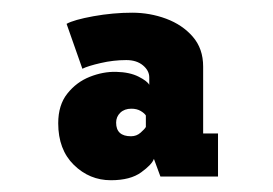

<svg xmlns="http://www.w3.org/2000/svg" viewBox="-20 -798 440 310"><path d="M159 -507Q124.5 -507 99.2 -531.8Q74 -556.5 74 -599Q74 -628.5 88.8 -647Q103.5 -665.5 125 -674Q146.5 -682.5 167.5 -682Q189.5 -681.5 203.8 -674.2Q218 -667 221 -661V-673Q221 -684 210.8 -692.5Q200.5 -701 184 -701Q163 -701 142.5 -696.2Q122 -691.5 113 -687L87.5 -759.5Q99 -766 130.8 -771.8Q162.5 -777.5 193.5 -777.5Q222 -777.5 248.2 -767.8Q274.5 -758 291.2 -738.8Q308 -719.5 308 -690.5V-582.5H332V-513H239L228.5 -541.5Q225.5 -532.5 208 -519.8Q190.5 -507 159 -507ZM191.5 -578Q200.5 -578 207 -583.8Q213.5 -589.5 215.5 -593V-611.5Q213.5 -615 207.2 -618.8Q201 -622.5 192 -622.5Q181 -622.5 174.2 -616Q167.5 -609.5 167.5 -600Q167.5 -578 191.5 -578Z"/></svg>

Font: Trispace SemiCondensed ExtraBold
Style: Regular
Weight: 800
Width: 4
Designer: Tyler Finck
Foundry: Etcetera Type Company
Version: Version 1.210; ttfautohint (v1.8.3)